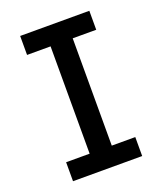

<svg xmlns="http://www.w3.org/2000/svg" viewBox="-136 -824 772 913"><g transform="rotate(-20 250.0 -367.5)"><path d="M75 0V-96H194V-639H75V-735H425V-639H306V-96H425V0Z"/></g></svg>

Font: Iosevka Fixed
Style: Bold
Weight: 700
Monospace: yes
Designer: Belleve Invis
Foundry: Belleve Invis
Version: Version 32.3.0